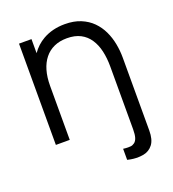

<svg xmlns="http://www.w3.org/2000/svg" viewBox="-136 -659 867 962"><g transform="rotate(-20 297.0 -177.5)"><path d="M464.5 196.5Q446 199.5 431 199.5Q424.5 199.5 411.5 198.2Q398.5 197 379.5 192.5V133.5Q394 135.5 405.5 135.5Q410 135.5 419.8 134.8Q429.5 134 439.8 126.5Q450 119 455 102.8Q460 86.5 460 58.5V-275.5Q460 -320.5 451.5 -358.2Q443 -396 424.2 -424.2Q405.5 -452.5 375.8 -468Q346 -483.5 303.5 -483.5Q264.5 -483.5 234.8 -470Q205 -456.5 184.8 -431.2Q164.5 -406 154 -370Q143.5 -334 143.5 -288V0H69.5V-540H136V-465Q162 -502.5 200.5 -524.5Q251.5 -553.5 317.5 -553.5Q366 -553.5 402.2 -538.5Q438.5 -523.5 463.8 -498Q489 -472.5 504.5 -439.8Q520 -407 527 -370.2Q534 -333.5 534 -297V92.5Q534 140.5 515 165.5Q496 190.5 464.5 196.5Z"/></g></svg>

Font: Cns Manrope
Style: Regular
Weight: 400
Designer: Mikhail Sharanda
Foundry: Mikhail Sharanda
Version: Version 4.504